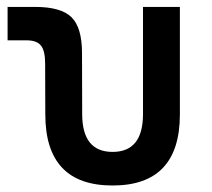

<svg xmlns="http://www.w3.org/2000/svg" viewBox="-20 -538 626 567"><path d="M312.5 9.8Q113.8 9.8 113.8 -200.2L113.3 -350.6Q113.3 -388.2 100.8 -403.6Q88.4 -418.9 58.6 -418.9H2.4V-517.6H83.5Q160.2 -517.6 191.2 -487.1Q222.2 -456.5 222.2 -380.9L222.7 -201.2Q222.7 -89.4 312.5 -89.4Q402.3 -89.4 402.3 -201.2V-517.6H511.2V-200.2Q511.2 9.8 312.5 9.8Z"/></svg>

Font: Caskaydia Cove Medium
Style: Regular
Weight: 500
Monospace: yes
Designer: Aaron Bell
Foundry: Saja Typeworks
Version: Version 4.300; ttfautohint (v1.8.3)